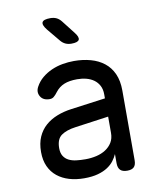

<svg xmlns="http://www.w3.org/2000/svg" viewBox="-88 -854 775 933"><g transform="rotate(-10 300.0 -387.5)"><path d="M252 -669 199 -733Q178 -759 184 -772Q190 -785 224 -785Q241 -785 254 -779Q267 -773 278 -759L328 -695Q348 -670 342 -657.5Q336 -645 304 -645Q288 -645 275 -651Q262 -657 252 -669ZM418 -355V-375Q418 -400 408.5 -418Q399 -436 383 -447.5Q367 -459 346 -464.5Q325 -470 301 -470Q262 -470 236.5 -459.5Q211 -449 194 -427Q188 -419 183 -413.5Q178 -408 173.5 -404.5Q169 -401 164 -399.5Q159 -398 153 -398Q121 -398 108 -420.5Q95 -443 109 -468Q122 -492 143 -509.5Q164 -527 190 -538.5Q216 -550 244.5 -555Q273 -560 301 -560Q345 -560 383 -549.5Q421 -539 449 -517Q477 -495 492.5 -460.5Q508 -426 508 -378V-34Q508 -11 497.5 -0.5Q487 10 464 10Q441 10 430 -1Q419 -12 419 -35V-80Q412 -64 400 -48Q388 -32 368.5 -19Q349 -6 320.5 2Q292 10 252 10Q212 10 178.5 0Q145 -10 120 -30Q95 -50 81 -80.5Q67 -111 67 -152Q67 -195 81 -226.5Q95 -258 119.5 -279.5Q144 -301 177 -314Q210 -327 248 -332ZM418 -265 253 -242Q208 -236 182.5 -218Q157 -200 157 -155Q157 -131 166.5 -116Q176 -101 192 -93Q208 -85 229 -82.5Q250 -80 274 -80Q302 -80 328 -86Q354 -92 374 -105Q394 -118 406 -137.5Q418 -157 418 -185Z"/></g></svg>

Font: Maple Mono Normal
Style: Regular
Weight: 400
Monospace: yes
Designer: subframe7536
Version: Version 7.000